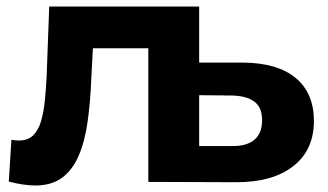

<svg xmlns="http://www.w3.org/2000/svg" viewBox="-20 -558 1005 589"><path d="M7 -1 15 -129Q21 -128 27 -127.5Q33 -127 38 -127Q66 -127 82 -143Q98 -159 106 -186.5Q114 -214 117.5 -249Q121 -284 123 -322L131 -538H591V0H435V-448L470 -410H234L267 -450L260 -315Q257 -243 248.5 -183Q240 -123 221 -79.5Q202 -36 170 -12.5Q138 11 88 11Q70 11 50 8Q30 5 7 -1ZM726 -366Q832 -365 887.5 -318.5Q943 -272 943 -187Q943 -98 880 -48.5Q817 1 705 1L435 0V-538H590V-366ZM691 -110Q736 -109 760 -129Q784 -149 784 -189Q784 -229 760 -246.5Q736 -264 691 -265L590 -266V-110Z"/></svg>

Font: MOST Montserrat
Style: Bold
Weight: 700
Designer: Julieta Ulanovsky
Foundry: Julieta Ulanovsky
Version: Version 8.000;March 11, 2024;FontCreator 15.0.0.2926 64-bit